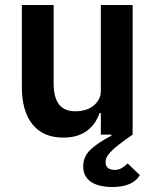

<svg xmlns="http://www.w3.org/2000/svg" viewBox="-20 -542 628 773"><path d="M514 0Q479 24 457.5 41Q436 58 424.5 70.5Q413 83 409 92Q405 101 405 110Q405 128 415.5 135Q426 142 441 142Q458 142 470.5 134.5Q483 127 494 116L543 163Q531 185 503 198Q475 211 431 211Q408 211 387 206.5Q366 202 350 192.5Q334 183 324.5 167Q315 151 315 128Q315 87 346.5 58.5Q378 30 429 4L428 0H386V-87H381Q374 -67 362.5 -49.5Q351 -32 333.5 -18Q316 -4 291.5 4Q267 12 235 12Q154 12 111 -41Q68 -94 68 -192V-522H196V-205Q196 -151 217 -122.5Q238 -94 284 -94Q303 -94 321.5 -99Q340 -104 354 -114.5Q368 -125 377 -140.5Q386 -156 386 -177V-522H514Z"/></svg>

Font: IBM Plex Sans SmBld
Style: Regular
Weight: 600
Designer: Mike Abbink, Paul van der Laan, Pieter van Rosmalen
Foundry: Bold Monday
Version: Version 3.005